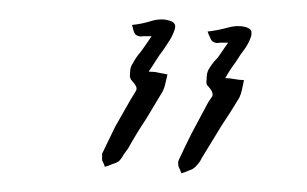

<svg xmlns="http://www.w3.org/2000/svg" viewBox="-20 -574 321 201"><path d="M123 -537.1Q121.1 -538.1 120.1 -541Q119.1 -544.9 118.2 -547.9Q127.9 -548.8 137.7 -551.8Q143.6 -553.7 149.4 -553.7Q153.3 -553.7 156.2 -552.7Q165 -550.8 163.1 -543.9Q161.1 -537.1 157.2 -531.2Q152.3 -523.4 146.5 -515.6Q141.6 -507.8 135.7 -499Q141.6 -499 145.5 -498Q150.4 -497.1 155.3 -496.1Q154.3 -492.2 153.3 -487.3Q152.3 -482.4 150.4 -478.5Q141.6 -463.9 132.8 -449.2Q123 -434.6 114.3 -418.9Q112.3 -416 109.4 -412.1Q107.4 -408.2 104.5 -405.3Q101.6 -403.3 97.7 -402.3Q93.8 -400.4 89.8 -399.4Q88.9 -402.3 86.9 -406.2Q86.9 -408.2 86.9 -410.2Q86.9 -411.1 86.9 -413.1Q93.8 -427.7 100.6 -441.4Q108.4 -455.1 116.2 -468.8Q119.1 -473.6 122.1 -478.5Q125 -482.4 118.2 -489.3Q115.2 -492.2 116.2 -498Q116.2 -503.9 119.1 -507.8Q122.1 -513.7 127.9 -520.5Q132.8 -527.3 138.7 -536.1Q134.8 -536.1 129.9 -536.1Q126 -535.2 123 -537.1ZM203.1 -530.3Q201.2 -531.2 200.2 -534.2Q198.2 -538.1 197.3 -541Q207 -542 217.8 -544.9Q227.5 -547.9 236.3 -545.9Q244.1 -543.9 243.2 -539.1Q243.2 -538.1 243.2 -537.1Q241.2 -530.3 237.3 -524.4Q231.4 -516.6 226.6 -508.8Q220.7 -501 215.8 -492.2Q220.7 -492.2 225.6 -491.2Q230.5 -490.2 235.4 -490.2Q234.4 -485.4 233.4 -480.5Q232.4 -475.6 230.5 -471.7Q221.7 -457 211.9 -442.4Q203.1 -427.7 193.4 -412.1Q191.4 -409.2 189.5 -405.3Q187.5 -402.3 184.6 -399.4Q181.6 -396.5 177.7 -395.5Q173.8 -393.6 169.9 -392.6Q168.9 -395.5 167 -399.4Q166 -403.3 167 -406.2Q173.8 -420.9 180.7 -434.6Q188.5 -449.2 195.3 -461.9Q198.2 -467.8 201.2 -471.7Q205.1 -475.6 198.2 -483.4Q195.3 -485.4 196.3 -491.2Q196.3 -497.1 198.2 -501Q202.1 -507.8 208 -513.7Q212.9 -520.5 218.8 -529.3Q213.9 -529.3 210 -529.3Q206.1 -528.3 203.1 -530.3Z"/></svg>

Font: Yuremane_body
Style: Regular
Weight: 400
Version: Version 1.0